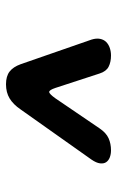

<svg xmlns="http://www.w3.org/2000/svg" viewBox="105 -815 390 640"><g transform="rotate(-90 300.0 -495.0)"><path d="M119 -320Q106 -320 95.5 -324Q85 -328 79.5 -336Q74 -344 75.5 -356.5Q77 -369 88 -385L255 -621Q272 -646 292 -658Q312 -670 339 -670Q366 -670 381.5 -658Q397 -646 406 -621L488 -385Q493 -369 490.5 -356.5Q488 -344 480 -336Q472 -328 460 -324Q448 -320 435 -320Q413 -320 397.5 -328Q382 -336 375 -358L327 -505Q320 -526 313.5 -526Q307 -526 292 -505L192 -358Q177 -336 159 -328Q141 -320 119 -320Z"/></g></svg>

Font: Maple Mono NL SemiBold
Style: Italic
Weight: 600
Italic angle: -10°
Monospace: yes
Designer: subframe7536
Version: Version 7.000